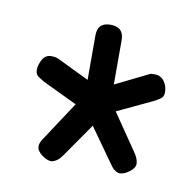

<svg xmlns="http://www.w3.org/2000/svg" viewBox="-46 -755 390 382"><g transform="rotate(10 149.0 -564.0)"><path d="M80 -420Q71 -420 60.5 -428Q50 -436 50 -444Q49 -452 58 -464L108 -540L39 -573Q30 -578 25 -582Q20 -586 20 -594Q20 -604 26 -615Q32 -626 44 -626Q47 -626 51 -625.5Q55 -625 59 -623L123 -592V-682Q123 -708 149 -708Q176 -708 176 -682V-592L239 -623Q244 -626 247.5 -626Q251 -626 253 -626Q265 -626 272 -616.5Q279 -607 279 -594Q279 -586 274 -582Q269 -578 259 -573L189 -540L241 -464Q248 -453 248 -444Q248 -436 237.5 -428Q227 -420 218 -420Q207 -421 198 -435L149 -504L101 -435Q92 -422 80 -420Z"/></g></svg>

Font: Asap Condensed SemiBold
Style: Regular
Weight: 600
Width: 3
Designer: Pablo Cosgaya
Foundry: Omnibus-Type
Version: Version 3.001; ttfautohint (v1.8.4.7-5d5b)